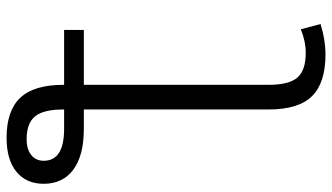

<svg xmlns="http://www.w3.org/2000/svg" viewBox="-233 -547 1010 584"><g transform="rotate(-90 272.0 -255.0)"><path d="M306 57Q306 119 328 144.5Q350 170 404 170Q438 170 475 155L491 215Q443 230 398 230Q312 230 271.5 189Q231 148 231 57V-505H172Q91 -505 48 -537Q5 -569 5 -627Q5 -680 41.5 -710Q78 -740 145 -740Q227 -740 266.5 -698.5Q306 -657 306 -567V-565H473V-505H306ZM231 -565V-567Q231 -628 210 -653.5Q189 -679 141 -679Q110 -679 92.5 -665Q75 -651 75 -627Q75 -565 172 -565Z"/></g></svg>

Font: M PLUS 1p
Style: Regular
Weight: 400
Version: Version 1.062